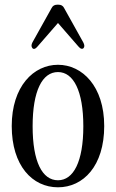

<svg xmlns="http://www.w3.org/2000/svg" viewBox="-20 -797 494 818"><path d="M227 1C335 1 424 -90 424 -260C424 -430 330 -521 227 -521C123 -521 30 -429 30 -260C30 -91 118 1 227 1ZM118 -592C123 -586 131 -588 140 -599L227 -699L314 -599C323 -588 331 -587 336 -592C341 -598 340 -606 335 -616L253 -763C248 -773 240 -777 229 -777H224C213 -777 205 -773 200 -763L118 -616C113 -606 113 -598 118 -592ZM119 -259C119 -410 160 -490 227 -490C293 -490 335 -410 335 -259C335 -108 293 -29 227 -29C160 -29 119 -108 119 -259Z"/></svg>

Font: 寒蝉锦书宋 CompactLight
Style: Bold
Weight: 400
Width: 4
Designer: 寒蝉锦书宋{Warren} 思源宋体{Ryoko NISHIZUKA 西塚涼子 (kana & ideographs); Frank Grießhammer (Latin, Greek & Cyrillic); Wenlong ZHANG 
Foundry: Adobe & ChillType
Version: Version 2.000;Glyphs 3.1.1 (3135)